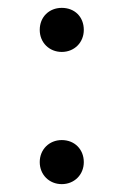

<svg xmlns="http://www.w3.org/2000/svg" viewBox="-20 -477 315 488"><path d="M137 -345C169 -345 193 -369 193 -401C193 -434 170 -457 137 -457C105 -457 81 -434 81 -401C81 -369 105 -345 137 -345ZM137 -9C169 -9 193 -33 193 -65C193 -97 170 -121 137 -121C105 -121 81 -97 81 -65C81 -33 105 -9 137 -9Z"/></svg>

Font: Barlow Semi Condensed
Style: Regular
Weight: 400
Width: 4
Designer: Jeremy Tribby
Foundry: Tribby Type
Version: Version 1.422;hotconv 1.0.109;makeotfexe 2.5.65596